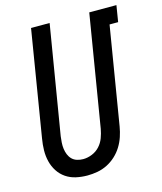

<svg xmlns="http://www.w3.org/2000/svg" viewBox="-111 -817 768 908"><g transform="rotate(-15 272.5 -363.5)"><path d="M205 8Q176 8 149 2Q122 -4 100 -19Q78 -34 63.5 -56.5Q49 -79 42.5 -105.5Q36 -132 36.5 -160Q37 -188 42 -217L127 -735H218L130 -204Q128 -189 127 -173.5Q126 -158 128 -143Q130 -128 135.5 -114.5Q141 -101 151 -91Q161 -81 175.5 -76.5Q190 -72 205 -72Q227 -72 249 -81Q271 -90 286.5 -107Q302 -124 310 -145.5Q318 -167 322 -189L412 -735H545L532 -655H490L411 -176Q407 -152 399 -128Q391 -104 377.5 -82Q364 -60 344.5 -42Q325 -24 302 -12.5Q279 -1 254 3.5Q229 8 205 8Z"/></g></svg>

Font: Iosevka Medium
Style: Italic
Weight: 500
Italic angle: -9°
Monospace: yes
Designer: Belleve Invis
Foundry: Belleve Invis
Version: Version 32.5.0; ttfautohint (v1.8.4)